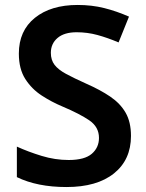

<svg xmlns="http://www.w3.org/2000/svg" viewBox="-20 -744 590 774"><path d="M508 -196Q508 -100 439.5 -45Q371 10 248 10Q130 10 48 -30V-153Q94 -132 148 -115.5Q202 -99 257 -99Q321 -99 350 -124Q379 -149 379 -188Q379 -232 340.5 -258.5Q302 -285 231 -315Q188 -333 148 -359Q108 -385 82 -425.5Q56 -466 56 -528Q56 -620 120.5 -672Q185 -724 293 -724Q350 -724 400 -711.5Q450 -699 500 -677L458 -573Q413 -592 372.5 -603Q332 -614 289 -614Q239 -614 212 -591Q185 -568 185 -531Q185 -502 200 -482.5Q215 -463 246.5 -446Q278 -429 327 -407Q384 -382 424.5 -354.5Q465 -327 486.5 -289.5Q508 -252 508 -196Z"/></svg>

Font: Noto Sans Lisu SemiBold
Style: Regular
Weight: 600
Designer: Monotype Design Team. David Williams.
Foundry: Monotype Imaging Inc.
Version: Version 2.102; ttfautohint (v1.8.4.7-5d5b)